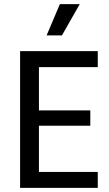

<svg xmlns="http://www.w3.org/2000/svg" viewBox="-20 -907 526 927"><path d="M77 0V-660H168V0ZM121 0V-77H452V0ZM121 -300V-374H416V-300ZM121 -583V-660H452V-583ZM279 -736H205L269 -887H365Z"/></svg>

Font: Bricolage Grotesque SemiCondensed
Style: Regular
Weight: 400
Width: 4
Designer: Mathieu Triay
Foundry: Atelier Triay
Version: Version 1.001;gftools[0.9.33.dev8+g029e19f]